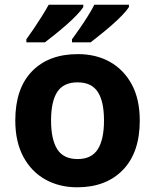

<svg xmlns="http://www.w3.org/2000/svg" viewBox="-20 -786 659 816"><path d="M574 -273.7Q574 -138 502.5 -64Q431 10 308 10Q232.1 10 172.8 -23.1Q113.4 -56.2 79.2 -119.8Q45 -183.4 45 -274Q45 -410 116 -483Q187 -556 311 -556Q388.4 -556 447.2 -523Q506 -490 540 -427.3Q574 -364.5 574 -273.7ZM197 -274Q197 -193 223.5 -151.5Q250 -110 309.9 -110Q369 -110 395.5 -151.5Q422 -193 422 -274Q422 -355 395.5 -395.5Q369 -436 309.5 -436Q250 -436 223.5 -395.5Q197 -355 197 -274ZM528 -756Q520 -743 501 -723Q482 -703 457 -681Q432 -659 407.5 -639.5Q383 -620 365 -606H286V-619Q300 -638 318 -664Q336 -690 353 -717Q370 -744 381 -766H528ZM334 -756Q326 -743 307 -723Q288 -703 263 -681Q238 -659 213.5 -639.5Q189 -620 171 -606H92V-619Q106 -638 123.5 -664Q141 -690 158 -717Q175 -744 187 -766H334Z"/></svg>

Font: Noto Sans Gunjala Gondi
Style: Regular
Weight: 400
Designer: Ek Type
Foundry: Ek Type
Version: Version 1.004